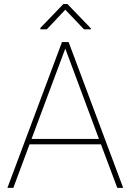

<svg xmlns="http://www.w3.org/2000/svg" viewBox="-20 -916 637 936"><path d="M472.2 -212.4H124L44.9 0H16.1L282.2 -710.9H314.5L580.6 0H551.8ZM133.8 -238.8H462.4L298.3 -679.2ZM422.9 -777.8V-772.9H389.6L298.3 -868.7L208 -772.9H176.8V-779.8L289.1 -896.5H308.6Z"/></svg>

Font: Roboto Thin
Style: Regular
Weight: 250
Designer: Google
Version: Version 2.134; 2016